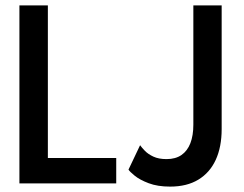

<svg xmlns="http://www.w3.org/2000/svg" viewBox="-20 -680 904 712"><path d="M52 -660H157.5V-94H411V0H52ZM802 -201.5Q802 -135 780 -87.2Q758 -39.5 715.5 -13.8Q673 12 611 12Q564.5 12 531.5 -0.5Q498.5 -13 479.8 -28.2Q461 -43.5 456.5 -51L499.5 -141.5Q505.5 -133 517.2 -120.8Q529 -108.5 548.8 -99.2Q568.5 -90 597.5 -90Q631 -90 653 -105.2Q675 -120.5 686 -149Q697 -177.5 697 -217.5V-660H802Z"/></svg>

Font: League Spartan Medium
Style: Regular
Weight: 500
Foundry: The League of Moveable Type
Version: Version 2.002